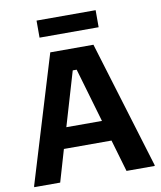

<svg xmlns="http://www.w3.org/2000/svg" viewBox="-89 -889 804 960"><g transform="rotate(-10 312.5 -409.0)"><path d="M162.5 -731.7H462.5V-818.3H162.5ZM6.7 0H138.3L185.8 -162.5H427.5L475 0H618.3V-5L421.7 -650H202.5L6.7 -5ZM297.5 -541.7H317.5L397.5 -267.5H216.7Z"/></g></svg>

Font: Familjen Grotesk GF
Style: Bold
Weight: 700
Designer: Anders Wikstroem, Jonas Baeckman, Matilda Gysing, Kristian Moeller
Foundry: Familjen STHLM AB
Version: Version 2.000; Beta; Release 4; Build 6